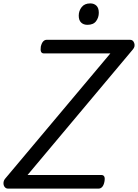

<svg xmlns="http://www.w3.org/2000/svg" viewBox="-61 -1109 811 1129"><path d="M-14 0Q-26 0 -33.5 -9.5Q-41 -19 -40.5 -33Q-40 -47 -31 -58L588 -795H197Q185 -795 180.5 -804.5Q176 -814 179 -835Q184 -856 193 -865.5Q202 -875 214 -875H704Q722 -875 728.5 -855Q735 -835 720 -818L101 -80H535Q547 -80 552 -71Q557 -62 553 -40Q549 -20 540 -10Q531 0 519 0ZM453 -963Q430 -963 416 -976.5Q402 -990 402 -1017Q402 -1045 419 -1067Q436 -1089 470 -1089Q492 -1089 506 -1075.5Q520 -1062 520 -1034Q520 -1006 504 -984.5Q488 -963 453 -963Z"/></svg>

Font: Playwrite AT
Style: Italic
Weight: 400
Italic angle: -13.0072°
Designer: Veronika Burian, José Scaglione
Foundry: TypeTogether
Version: Version 1.002